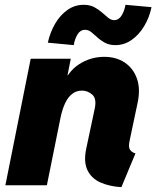

<svg xmlns="http://www.w3.org/2000/svg" viewBox="-20 -772 651 800"><path d="M485.8 7.8Q436 4.9 398.7 -11.7Q361.3 -28.3 344.5 -62.7Q327.6 -97.2 339.4 -153.3L374.5 -318.4Q383.8 -360.8 364.5 -377.7Q345.2 -394.5 321.8 -394.5Q299.3 -394.5 282 -381.8Q264.6 -369.1 252.2 -343.8Q239.7 -318.4 231.9 -280.3L175.3 0H2.4L107.9 -527.3H274.9L261.2 -458H281.7L235.8 -406.2Q261.7 -473.6 309.6 -504.4Q357.4 -535.2 414.6 -535.2Q463.9 -535.2 499.5 -511.5Q535.2 -487.8 550.5 -444.6Q565.9 -401.4 553.2 -342.8L520 -185.5Q514.2 -158.7 522 -147.7Q529.8 -136.7 544.4 -132.8ZM287.1 -584 179.2 -594.2Q189 -638.2 210.2 -674.1Q231.4 -710 261.7 -731Q292 -752 328.1 -752Q354.5 -752 372.8 -742.2Q391.1 -732.4 405 -720Q418.9 -707.5 430.9 -697.8Q442.9 -688 456.1 -688Q474.1 -688 486.1 -706.5Q498 -725.1 502.9 -752L611.3 -742.2Q602.5 -699.2 580.8 -663.1Q559.1 -627 528.3 -605.5Q497.6 -584 460.9 -584Q435.1 -584 417.2 -593.8Q399.4 -603.5 386 -616Q372.6 -628.4 360.4 -638.2Q348.1 -647.9 334 -647.9Q315.9 -647.9 304.2 -630.4Q292.5 -612.8 287.1 -584Z"/></svg>

Font: Reddit Sans Black
Style: Italic
Weight: 900
Italic angle: -11.25°
Designer: Stephen Hutchings
Version: Version 1.013